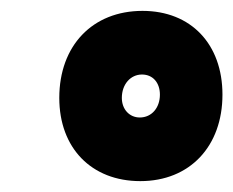

<svg xmlns="http://www.w3.org/2000/svg" viewBox="-20 -728 429 353"><path d="M238 -395C329 -395 389 -459 389 -554C389 -647 331 -708 242 -708C150 -708 89 -644 89 -548C89 -456 148 -395 238 -395ZM237 -512C218 -512 204 -527 204 -548C204 -573 220 -591 241 -591C261 -591 274 -576 274 -554C274 -530 259 -512 237 -512Z"/></svg>

Font: Fixel Text 20240404 Black
Style: Italic
Weight: 900
Width: 4
Italic angle: -10°
Designer: AlfaBravo + MacPaw
Foundry: Kyrylo Tkachov, Marchela Mozhyna, Serhii Makarenko, Maria Weinstein, Zakhar Kryvoshyya
Version: Version 1.211;Glyphs 3.2 (3225)